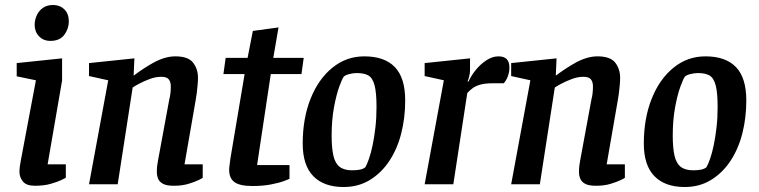

<svg xmlns="http://www.w3.org/2000/svg" viewBox="-20 -739 3044 770"><path d="M120 6Q86 6 72 -11Q58 -28 58 -50Q58 -61 60 -75Q62 -89 64 -98L124 -417L47 -433V-486L229 -505V-416L171 -80H244V-26Q241 -24 225 -16.5Q209 -9 182.5 -1.5Q156 6 120 6ZM182 -575Q154 -575 136.5 -593.5Q119 -612 119 -639Q119 -658 127 -676.5Q135 -695 151.5 -707Q168 -719 193 -719Q220 -719 238 -701.5Q256 -684 256 -653Q256 -624 238 -599.5Q220 -575 182 -575Z M677 6Q648 6 633.5 -2Q619 -10 614 -22.5Q609 -35 609 -50Q609 -63 610.5 -75.5Q612 -88 614 -97L659 -341Q662 -352 663.5 -365Q665 -378 665 -393Q665 -410 657 -420.5Q649 -431 627 -431Q604 -431 580 -422Q556 -413 537.5 -403Q519 -393 512 -388L452 0H337L414 -417L337 -434V-486L519 -505L516 -437H518Q535 -450 555.5 -463.5Q576 -477 597 -488.5Q618 -500 640 -506.5Q662 -513 683 -513Q735 -513 754.5 -487.5Q774 -462 774 -427Q774 -415 772.5 -398Q771 -381 769 -365Q767 -349 765 -339L720 -80H793V-26Q791 -24 775.5 -16.5Q760 -9 735 -1.5Q710 6 677 6Z M993 7Q942 7 920.5 -8.5Q899 -24 899 -58Q899 -66 901 -79.5Q903 -93 904 -103L961 -442H876L885 -507H973L994 -615L1097 -629L1076 -507H1198L1189 -442H1066L1011 -77H1141V-22Q1138 -20 1117.5 -12.5Q1097 -5 1065 1Q1033 7 993 7Z M1358 11Q1279 11 1236.5 -32.5Q1194 -76 1194 -163Q1194 -264 1225.5 -343Q1257 -422 1313 -467.5Q1369 -513 1441 -513Q1522 -513 1563.5 -470Q1605 -427 1605 -336Q1605 -266 1589 -203.5Q1573 -141 1541 -93Q1509 -45 1463 -17Q1417 11 1358 11ZM1392 -56Q1409 -56 1422.5 -58.5Q1436 -61 1445 -68Q1452 -80 1460 -103Q1468 -126 1474.5 -157.5Q1481 -189 1485.5 -227.5Q1490 -266 1490 -310Q1490 -368 1482 -397.5Q1474 -427 1457 -436.5Q1440 -446 1411 -446Q1397 -446 1381 -442Q1365 -438 1359 -432Q1353 -425 1341 -392.5Q1329 -360 1319.5 -309Q1310 -258 1310 -195Q1310 -146 1317 -115Q1324 -84 1342 -70Q1360 -56 1392 -56Z M1683 0 1760 -417 1683 -434V-486L1865 -505V-457Q1865 -447 1862 -434Q1859 -421 1855 -412H1859Q1868 -433 1886.5 -456.5Q1905 -480 1929.5 -496.5Q1954 -513 1979 -513Q2001 -513 2012 -502Q2023 -491 2023 -468Q2023 -449 2016 -431.5Q2009 -414 2000 -405H1956Q1925 -405 1906 -399.5Q1887 -394 1875 -385Q1863 -376 1854 -366L1798 0Z M2370 6Q2341 6 2326.5 -2Q2312 -10 2307 -22.5Q2302 -35 2302 -50Q2302 -63 2303.5 -75.5Q2305 -88 2307 -97L2352 -341Q2355 -352 2356.5 -365Q2358 -378 2358 -393Q2358 -410 2350 -420.5Q2342 -431 2320 -431Q2297 -431 2273 -422Q2249 -413 2230.5 -403Q2212 -393 2205 -388L2145 0H2030L2107 -417L2030 -434V-486L2212 -505L2209 -437H2211Q2228 -450 2248.5 -463.5Q2269 -477 2290 -488.5Q2311 -500 2333 -506.5Q2355 -513 2376 -513Q2428 -513 2447.5 -487.5Q2467 -462 2467 -427Q2467 -415 2465.5 -398Q2464 -381 2462 -365Q2460 -349 2458 -339L2413 -80H2486V-26Q2484 -24 2468.5 -16.5Q2453 -9 2428 -1.5Q2403 6 2370 6Z M2726 11Q2647 11 2604.5 -32.5Q2562 -76 2562 -163Q2562 -264 2593.5 -343Q2625 -422 2681 -467.5Q2737 -513 2809 -513Q2890 -513 2931.5 -470Q2973 -427 2973 -336Q2973 -266 2957 -203.5Q2941 -141 2909 -93Q2877 -45 2831 -17Q2785 11 2726 11ZM2760 -56Q2777 -56 2790.5 -58.5Q2804 -61 2813 -68Q2820 -80 2828 -103Q2836 -126 2842.5 -157.5Q2849 -189 2853.5 -227.5Q2858 -266 2858 -310Q2858 -368 2850 -397.5Q2842 -427 2825 -436.5Q2808 -446 2779 -446Q2765 -446 2749 -442Q2733 -438 2727 -432Q2721 -425 2709 -392.5Q2697 -360 2687.5 -309Q2678 -258 2678 -195Q2678 -146 2685 -115Q2692 -84 2710 -70Q2728 -56 2760 -56Z"/></svg>

Font: Faustina Light SemiBold
Style: Italic
Weight: 600
Italic angle: -8°
Version: Version 1.200